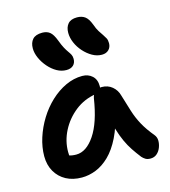

<svg xmlns="http://www.w3.org/2000/svg" viewBox="-121 -918 905 1024"><g transform="rotate(-15 331.5 -406.0)"><path d="M205 10Q155 10 118 -10Q81 -30 60 -66.5Q39 -103 39 -151Q39 -201 55.5 -252.5Q72 -304 101 -351Q130 -398 169 -434.5Q208 -471 253 -492Q298 -513 345 -513Q378 -513 400 -493Q422 -473 422 -436Q422 -421 413.5 -412.5Q405 -404 391 -401Q325 -391 275 -351.5Q225 -312 196.5 -256.5Q168 -201 168 -141Q168 -120 171.5 -102.5Q175 -85 186 -58L123 -149Q147 -130 164.5 -123Q182 -116 207 -116Q263 -116 309 -184Q355 -252 375 -382Q379 -404 394 -416.5Q409 -429 430 -429Q464 -429 488 -409Q512 -389 520 -358Q535 -308 548 -266.5Q561 -225 581.5 -187.5Q602 -150 636 -109Q648 -95 648.5 -76Q649 -57 641.5 -37.5Q634 -18 619.5 -5.5Q605 7 584 7Q567 7 556.5 0.5Q546 -6 538 -15Q517 -42 500 -67.5Q483 -93 469 -123.5Q455 -154 443 -193.5Q431 -233 421 -286L468 -289Q450 -205 421.5 -147.5Q393 -90 357.5 -55.5Q322 -21 283 -5.5Q244 10 205 10ZM477 -595Q450 -595 424.5 -609.5Q399 -624 378 -647.5Q357 -671 345 -699Q333 -727 333 -754Q333 -785 349 -803.5Q365 -822 399 -822Q425 -822 442.5 -809.5Q460 -797 473 -763Q482 -737 492 -721.5Q502 -706 510 -694.5Q518 -683 523.5 -672.5Q529 -662 529 -645Q529 -623 515 -609Q501 -595 477 -595ZM273 -565Q246 -565 221 -579Q196 -593 175 -617Q154 -641 141.5 -669Q129 -697 129 -723Q129 -754 145.5 -772.5Q162 -791 199 -791Q224 -791 240.5 -778Q257 -765 271 -728Q281 -701 290 -684.5Q299 -668 307 -657Q315 -646 320 -636.5Q325 -627 325 -613Q325 -591 311.5 -578Q298 -565 273 -565Z"/></g></svg>

Font: Shantell Sans SemiBold
Style: Regular
Weight: 600
Designer: Stephen Nixon, Anya Danilova, Shantell Martin
Foundry: Arrow Type
Version: Version 1.011;[c5ecc13dd]